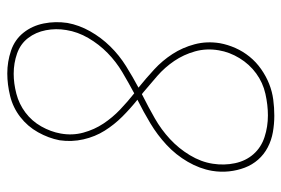

<svg xmlns="http://www.w3.org/2000/svg" viewBox="-146 -638 791 540"><g transform="rotate(-90 250.0 -367.5)"><path d="M195 8Q172 8 149 4Q126 0 106 -10.5Q86 -21 71.5 -37.5Q57 -54 49 -75Q41 -96 38.5 -119.5Q36 -143 40 -167Q46 -202 65.5 -235.5Q85 -269 113 -295Q141 -321 173.5 -340.5Q206 -360 240 -377Q215 -397 192.5 -419.5Q170 -442 153 -469Q136 -496 128.5 -529Q121 -562 126 -596Q132 -627 148.5 -656.5Q165 -686 191.5 -706.5Q218 -727 250.5 -735Q283 -743 314 -743Q347 -743 378 -732.5Q409 -722 428.5 -697.5Q448 -673 454.5 -640.5Q461 -608 456 -574Q450 -541 432.5 -510Q415 -479 390 -453.5Q365 -428 334.5 -409Q304 -390 274 -374Q300 -353 325 -330Q350 -307 368.5 -278.5Q387 -250 396 -216Q405 -182 399 -145Q395 -123 385.5 -101.5Q376 -80 361 -61.5Q346 -43 326 -29Q306 -15 284.5 -6.5Q263 2 240.5 5Q218 8 195 8ZM258 -386Q288 -402 317.5 -419.5Q347 -437 371.5 -461Q396 -485 413.5 -515Q431 -545 436 -577Q441 -606 435.5 -634.5Q430 -663 413.5 -684.5Q397 -706 370 -715.5Q343 -725 313 -725Q286 -725 257 -717.5Q228 -710 204 -692Q180 -674 165 -647.5Q150 -621 145 -593Q139 -560 147.5 -529Q156 -498 173 -472.5Q190 -447 212 -426Q234 -405 258 -386ZM196 -10Q225 -10 256.5 -17Q288 -24 314 -43Q340 -62 357 -90Q374 -118 379 -148Q385 -183 376 -215Q367 -247 349 -273.5Q331 -300 307 -321Q283 -342 259 -362L257 -363V-364Q257 -364 256 -364H254L253 -363Q252 -363 252 -363Q252 -363 252 -362H251Q219 -346 187.5 -328Q156 -310 129.5 -285.5Q103 -261 84 -229.5Q65 -198 60 -165Q55 -133 61.5 -102.5Q68 -72 87 -50.5Q106 -29 135 -19.5Q164 -10 196 -10Z"/></g></svg>

Font: Iosevka Curly Slab Thin
Style: Italic
Weight: 100
Italic angle: -9°
Monospace: yes
Designer: Belleve Invis
Foundry: Belleve Invis
Version: Version 22.1.2; ttfautohint (v1.8.4)